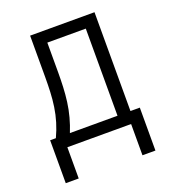

<svg xmlns="http://www.w3.org/2000/svg" viewBox="-125 -611 749 849"><g transform="rotate(-20 250.0 -186.5)"><path d="M39 147V-55H66Q81 -87 91 -120Q101 -153 106 -187Q111 -221 112.5 -255.5Q114 -290 114 -325V-520H417V-55H461V147H400V0H100V147ZM132 -55H356V-465H175V-325Q175 -291 173.5 -256.5Q172 -222 167.5 -188Q163 -154 154 -120.5Q145 -87 132 -55Z"/></g></svg>

Font: Iosevka Curly Light
Style: Regular
Weight: 300
Monospace: yes
Designer: Belleve Invis
Foundry: Belleve Invis
Version: Version 22.1.2; ttfautohint (v1.8.4)